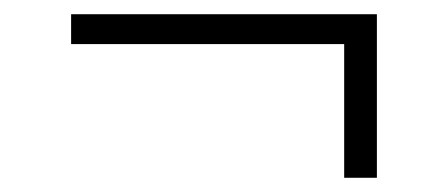

<svg xmlns="http://www.w3.org/2000/svg" viewBox="-20 -401 630 270"><path d="M80 -381H510V-151H464V-339H80Z"/></svg>

Font: Retni Sans Light
Style: Regular
Weight: 300
Designer: Vitaly Kuzmin
Foundry: ParaType Ltd.
Version: Version 1.00;March 2, 2019;FontCreator 11.5.0.2425 64-bit; t